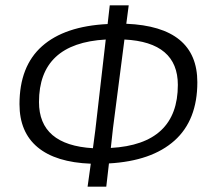

<svg xmlns="http://www.w3.org/2000/svg" viewBox="-20 -682 786 719"><path d="M308 17 320 -69Q189 -74 121 -130.5Q53 -187 53 -292Q53 -434 137.5 -509Q222 -584 383 -592L391 -662H462L453 -593Q719 -582 719 -374Q719 -232 633.5 -155.5Q548 -79 388 -70L378 17ZM403 -201 395 -128Q646 -142 646 -364Q646 -524 446 -534ZM126 -300Q126 -139 328 -127L337 -195L376 -534Q126 -520 126 -300Z"/></svg>

Font: Alegreya Sans
Style: Italic
Weight: 400
Italic angle: -7°
Designer: Juan Pablo del Peral
Foundry: Huerta Tipografica
Version: Version 2.007